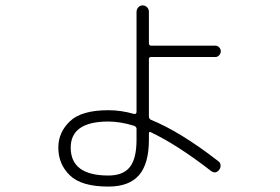

<svg xmlns="http://www.w3.org/2000/svg" viewBox="-20 -646 1040 712"><path d="M381.8 -195.3Q242.2 -195.3 242.2 -98.6Q242.2 4.9 381.8 4.9Q436.5 4.9 461.4 -26.4Q486.3 -57.6 486.3 -127.9V-168.9Q486.3 -175.8 476.6 -179.7Q425.8 -195.3 381.8 -195.3ZM381.8 45.9Q282.2 45.9 239.3 4.4Q196.3 -37.1 196.3 -98.6Q196.3 -155.3 239.3 -196.3Q282.2 -237.3 381.8 -237.3Q428.7 -237.3 476.6 -223.6Q485.4 -221.7 486.3 -230.5V-601.6Q486.3 -611.3 492.7 -618.7Q499 -626 508.8 -626Q518.6 -626 525.4 -619.1Q532.2 -612.3 532.2 -601.6V-485.4Q532.2 -477.5 540 -476.6H779.3Q787.1 -476.6 793 -470.2Q798.8 -463.9 798.8 -456.1Q798.8 -448.2 793 -441.4Q787.1 -434.6 779.3 -434.6H540Q532.2 -434.6 532.2 -426.8V-213.9Q532.2 -206.1 539.1 -202.1Q649.4 -157.2 790 -47.9Q796.9 -43 797.9 -33.7Q798.8 -24.4 793 -16.6Q779.3 1 761.7 -12.7Q636.7 -109.4 540 -155.3Q532.2 -159.2 532.2 -151.4V-127.9Q532.2 -39.1 495.6 3.4Q459 45.9 381.8 45.9Z"/></svg>

Font: Rounded Mgen+ 1mn light
Style: Regular
Weight: 200
Designer: [Source Han Sans]
Ryoko NISHIZUKA  (kana & ideographs); Paul D. Hunt (Latin, Greek & Cyrillic); Wenlong ZHANG  (bopomofo
Version: Version 1.059.20150602